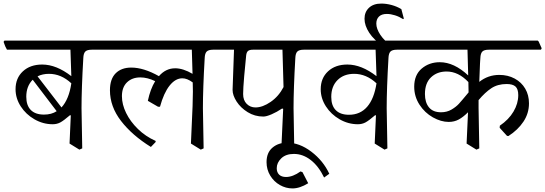

<svg xmlns="http://www.w3.org/2000/svg" viewBox="-40 -803 3050 1074"><path d="M538 -525H473Q448 -525 437.5 -515Q427 -505 426 -478Q416 -306 416 -198L420 27L404 34L349 0L356 -157L352 -159Q316 -128 297 -118Q278 -108 255 -108Q201 -108 153 -135.5Q105 -163 76 -208Q47 -253 47 -304Q47 -366 88 -404Q129 -442 196 -442Q275 -442 359 -377L354 -525H-1Q-11 -541 -20 -569L-15 -576H519L524 -571L541 -533ZM359 -337Q302 -390 234 -390Q198 -390 170 -376L304 -202Q346 -248 359 -337ZM277 -181 143 -357Q107 -321 107 -262Q107 -213 132.5 -187.5Q158 -162 206 -162Q248 -162 277 -181Z M1217 -525H1152Q1127 -525 1116.5 -515Q1106 -505 1105 -478Q1095 -306 1095 -198L1099 27L1083 34L1028 0L1032 -91Q1039 -228 1039 -291L1038 -342Q1007 -365 980 -365Q941 -365 908.5 -324Q876 -283 855 -206H844L787 -239Q801 -305 828 -349Q785 -370 745 -370Q699 -370 670.5 -342.5Q642 -315 642 -265Q642 -219 665.5 -171Q689 -123 731.5 -81.5Q774 -40 830 -15L831 -9L804 19Q699 -46 637 -126.5Q575 -207 575 -298Q575 -361 607 -393Q639 -425 694 -425Q764 -425 849 -377Q887 -421 940 -421Q984 -421 1037 -390L1033 -525H520Q509 -542 501 -569L506 -576H1198L1203 -571L1220 -533Z M1724 -525H1659Q1634 -525 1623.5 -515Q1613 -505 1612 -478Q1602 -306 1602 -198L1606 27L1590 34L1535 0L1544 -194L1538 -196Q1508 -176 1479 -163.5Q1450 -151 1433 -151Q1385 -151 1345.5 -175.5Q1306 -200 1283.5 -235Q1261 -270 1261 -300L1269 -525H1199Q1188 -542 1180 -569L1185 -576H1705L1710 -571L1727 -533ZM1540 -525H1375Q1356 -525 1347.5 -518Q1339 -511 1337 -493Q1332 -448 1326 -377.5Q1320 -307 1320 -277Q1320 -242 1340 -222Q1360 -202 1389 -202Q1429 -202 1474 -233Q1519 -264 1546 -316Q1544 -404 1540 -525Z M1802 169 1773 190Q1742 126 1698 92Q1654 58 1604 58Q1559 58 1533.5 82.5Q1508 107 1508 138Q1508 161 1521.5 174Q1535 187 1560 187Q1598 187 1641 156L1652 160L1684 222Q1637 251 1596 251Q1559 251 1525.5 232Q1492 213 1471.5 179Q1451 145 1451 104Q1451 51 1484 23Q1517 -5 1566 -5Q1635 -5 1701.5 45.5Q1768 96 1802 169Z M2245 -525H2180Q2155 -525 2144.5 -515Q2134 -505 2133 -478Q2123 -306 2123 -198L2127 27L2111 34L2056 0L2063 -157L2059 -159Q2023 -128 2004 -118Q1985 -108 1962 -108Q1908 -108 1860 -135.5Q1812 -163 1783 -208Q1754 -253 1754 -304Q1754 -366 1795 -404Q1836 -442 1903 -442Q1982 -442 2066 -377L2061 -525H1706Q1696 -541 1687 -569L1692 -576H2226L2231 -571L2248 -533ZM2066 -337Q2009 -390 1941 -390Q1883 -390 1848 -355Q1813 -320 1813 -261Q1813 -212 1838.5 -186.5Q1864 -161 1912 -161Q1975 -161 2014 -206Q2053 -251 2066 -337Z M2205 -752 2219 -699 2215 -696Q2193 -710 2169 -717.5Q2145 -725 2124 -725Q2095 -725 2080 -710.5Q2065 -696 2065 -671Q2065 -642 2088 -607.5Q2111 -573 2153 -545H2103Q2052 -579 2025.5 -619.5Q1999 -660 1999 -698Q1999 -736 2024 -759.5Q2049 -783 2093 -783Q2121 -783 2150.5 -775Q2180 -767 2205 -752Z M2647 -478Q2647 -468 2645 -448L2641 -345Q2690 -384 2753 -384Q2801 -384 2839 -363.5Q2877 -343 2898 -307Q2919 -271 2919 -225Q2919 -169 2888 -122.5Q2857 -76 2804 -42L2796 -43L2755 -88L2756 -100Q2806 -134 2832.5 -179Q2859 -224 2859 -271Q2859 -305 2843.5 -319Q2828 -333 2794 -333Q2744 -333 2708.5 -309.5Q2673 -286 2637 -243V-198L2641 27L2625 34L2570 0L2578 -175Q2551 -148 2526 -134.5Q2501 -121 2470 -121Q2427 -121 2381.5 -146.5Q2336 -172 2306.5 -217.5Q2277 -263 2277 -318Q2277 -384 2319 -419.5Q2361 -455 2420 -455Q2500 -455 2579 -381L2575 -525H2226Q2215 -542 2207 -569L2212 -576H2968L2973 -571L2990 -533L2986 -525H2694Q2669 -525 2658.5 -515Q2648 -505 2647 -478ZM2581 -286V-291Q2581 -324 2580 -344Q2524 -403 2458 -403Q2405 -403 2371 -370.5Q2337 -338 2337 -277Q2337 -230 2359.5 -202.5Q2382 -175 2427 -175Q2460 -175 2485.5 -190Q2511 -205 2527 -222.5Q2543 -240 2581 -286Z"/></svg>

Font: Sahitya
Style: Regular
Weight: 400
Designer: Juan Pablo del Peral
Foundry: Juan Pablo del Peral (http://www.huertatipografica.com)
Version: Version 1.001;PS 001.000;hotconv 1.0.70;makeotf.lib2.5.58329